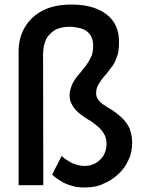

<svg xmlns="http://www.w3.org/2000/svg" viewBox="-20 -815 620 847"><path d="M355 12Q404 12 435 -4Q472 -19 501 -46Q531 -73 547 -110Q563 -141 563 -187Q563 -215 552 -248Q540 -273 522 -291Q503 -310 484 -323L482 -324Q478 -328 476 -329Q469 -332 467 -334Q465 -335 461 -338Q460 -339 459 -339Q457 -340 456 -340L454 -342Q446 -346 445 -348Q426 -359 416 -372Q404 -386 404 -402Q404 -426 414 -442Q430 -468 439 -477Q451 -490 469 -515Q485 -532 495 -563Q505 -583 505 -630Q505 -686 478 -723Q451 -759 404 -777Q358 -795 298 -795Q221 -795 172 -770Q120 -745 91 -697Q62 -650 62 -586V2H171L170 -573Q170 -616 185 -645Q201 -671 227 -685Q253 -697 288 -697Q308 -697 340 -689Q363 -681 377 -663Q391 -643 391 -614Q391 -581 381 -562Q369 -538 355 -520Q354 -519 352 -517L351 -515L349 -512Q347 -510 345 -508L342 -505Q341 -502 339 -500Q328 -486 324 -482Q309 -465 298 -442Q287 -414 287 -396Q287 -370 299 -351Q311 -330 329 -316Q337 -308 368 -288Q374 -285 379 -282Q386 -278 391 -273Q407 -260 408 -260Q428 -243 438 -226Q450 -207 450 -180Q450 -154 438 -131Q425 -109 403 -96Q381 -83 353 -83Q335 -83 317 -89Q300 -93 283 -104Q263 -116 252 -127L210 -45Q226 -29 251 -15Q268 -3 299 5Q317 12 355 12Z"/></svg>

Font: NM-font
Style: Medium
Weight: 500
Designer: ""
Foundry: ""
Version: ""